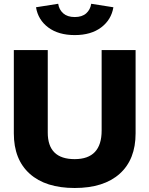

<svg xmlns="http://www.w3.org/2000/svg" viewBox="-20 -963 776 997"><path d="M367.7 13.2Q216.8 13.2 134.3 -60.8Q51.8 -134.8 51.8 -270.5V-703.1H228V-274.4Q228 -136.7 367.7 -136.7Q507.8 -136.7 507.8 -285.2V-703.1H684.1V-270.5Q684.1 -134.8 601.6 -60.8Q519 13.2 367.7 13.2ZM368.2 -780.8Q283.7 -780.8 230.7 -820.3Q177.7 -859.9 167 -925.3L282.2 -943.4Q286.6 -913.1 308.3 -893.8Q330.1 -874.5 368.2 -874.5Q406.2 -874.5 427.7 -893.8Q449.2 -913.1 453.6 -943.4L568.8 -925.3Q558.1 -860.4 505.4 -820.6Q452.6 -780.8 368.2 -780.8Z"/></svg>

Font: Schibsted Grotesk ExtraBold
Style: Regular
Weight: 800
Designer: Bakken & Baeck AS, Henrik Kongsvoll
Foundry: Schibsted ASA
Version: Version 1.100; ttfautohint (v1.8.4.7-5d5b);gftools[0.9.25]